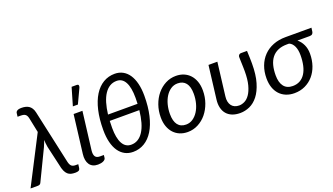

<svg xmlns="http://www.w3.org/2000/svg" viewBox="-82 -1249 3055 1759"><g transform="rotate(-20 1445.0 -369.0)"><path d="M222.5 -464 193.5 -604.5Q190.5 -619 185.8 -629.2Q181 -639.5 173.5 -645.8Q166 -652 154.5 -655Q143 -658 126 -658H96.5L100.5 -690.5Q101 -697 104.2 -702.8Q107.5 -708.5 114 -713Q120.5 -717.5 131 -720Q141.5 -722.5 157.5 -722.5Q177 -722.5 195 -718.5Q213 -714.5 227.8 -705Q242.5 -695.5 253.2 -679Q264 -662.5 269.5 -638L384 -115Q390.5 -85.5 403.8 -72.5Q417 -59.5 444 -59.5H470.5L466 -25Q463.5 -6.5 452 -0.8Q440.5 5 419.5 5Q396.5 5 378.2 0.5Q360 -4 345.8 -16.8Q331.5 -29.5 321 -53Q310.5 -76.5 303.5 -115L260 -304.5Q256 -328 254.5 -344.5Q253 -361 252.5 -375Q248 -361 241.8 -345.8Q235.5 -330.5 228 -313L85.5 -18Q82 -10 74.8 -5Q67.5 0 54.5 0H-16.5Z M537.5 0ZM587.5 -506H673.5L628 -137Q623.5 -98.5 635.8 -78.5Q648 -58.5 681 -58.5H719.5L716.5 -31.5Q715.5 -22.5 708.8 -15.5Q702 -8.5 691.8 -3.8Q681.5 1 668 3.5Q654.5 6 640 6Q611.5 6 591.2 -4Q571 -14 558.8 -32.2Q546.5 -50.5 542 -76Q537.5 -101.5 541.5 -132.5ZM605 -574 655.5 -746.5H706.5Q719 -746.5 722.5 -737.8Q726 -729 720 -714.5L654 -574Z M1066 -724Q1109.5 -724 1144.5 -705Q1179.5 -686 1203.8 -649.8Q1228 -613.5 1241 -561.2Q1254 -509 1254 -442.5Q1254 -335.5 1234.5 -251.8Q1215 -168 1179.5 -110.5Q1144 -53 1094 -23Q1044 7 983.5 7Q938.5 7 903.2 -12Q868 -31 843.2 -67Q818.5 -103 805.5 -155.5Q792.5 -208 792.5 -275Q792.5 -382 812 -465.5Q831.5 -549 867.5 -606.5Q903.5 -664 954 -694Q1004.5 -724 1066 -724ZM989 -61Q1025.5 -61 1055.2 -79.2Q1085 -97.5 1107.2 -132.2Q1129.5 -167 1144 -217.8Q1158.5 -268.5 1165.5 -333.5H877Q875.5 -300.5 875.5 -265.5Q875.5 -166 904.2 -113.5Q933 -61 989 -61ZM1061 -656.5Q1023.5 -656.5 993.8 -638.8Q964 -621 941.5 -587.2Q919 -553.5 904.2 -504.5Q889.5 -455.5 882 -393.5H1170Q1171.5 -421 1171.5 -451.5Q1171.5 -552 1143.5 -604.2Q1115.5 -656.5 1061 -656.5Z M1524 -62.5Q1560.5 -62.5 1590.2 -82.5Q1620 -102.5 1641.2 -135.8Q1662.5 -169 1674 -212.5Q1685.5 -256 1685.5 -303.5Q1685.5 -373.5 1657.8 -408.8Q1630 -444 1578 -444Q1541 -444 1511.2 -424.2Q1481.5 -404.5 1460.5 -371.5Q1439.5 -338.5 1428 -295Q1416.5 -251.5 1416.5 -204Q1416.5 -134 1444 -98.2Q1471.5 -62.5 1524 -62.5ZM1515.5 7Q1474 7 1439.5 -7.2Q1405 -21.5 1380 -48.5Q1355 -75.5 1341 -114.5Q1327 -153.5 1327 -203.5Q1327 -267.5 1347 -324Q1367 -380.5 1402 -422.8Q1437 -465 1484.2 -489.5Q1531.5 -514 1586 -514Q1627.5 -514 1662 -499.8Q1696.5 -485.5 1721.5 -458.5Q1746.5 -431.5 1760.5 -392.5Q1774.5 -353.5 1774.5 -304Q1774.5 -240.5 1754.5 -184Q1734.5 -127.5 1699.8 -85Q1665 -42.5 1617.5 -17.8Q1570 7 1515.5 7Z M1989 -506 1949.5 -183.5Q1945.5 -154.5 1950.5 -131.5Q1955.5 -108.5 1967.5 -92.8Q1979.5 -77 1998.2 -68.8Q2017 -60.5 2041 -60.5Q2067 -60.5 2094.5 -74Q2122 -87.5 2144.2 -119.8Q2166.5 -152 2180.8 -205.5Q2195 -259 2195 -339.5Q2195 -353.5 2194.5 -370.8Q2194 -388 2193.5 -406.2Q2193 -424.5 2192.2 -442.5Q2191.5 -460.5 2191.5 -476.5Q2191.5 -484.5 2194.2 -490.2Q2197 -496 2201 -499.5Q2205 -503 2209.5 -504.5Q2214 -506 2218.5 -506H2278Q2278.5 -491.5 2279.2 -474.5Q2280 -457.5 2280.5 -440.5Q2281 -423.5 2281.2 -407.8Q2281.5 -392 2281.5 -381Q2281.5 -273 2259.2 -198.5Q2237 -124 2201 -78.2Q2165 -32.5 2119.5 -12.2Q2074 8 2027 8Q1982.5 8 1949.5 -5.2Q1916.5 -18.5 1895.5 -43.2Q1874.5 -68 1866 -103.5Q1857.5 -139 1863 -183.5L1902.5 -506Z M2744.5 -437Q2775.5 -412 2793.8 -373.5Q2812 -335 2812 -285.5Q2812 -222.5 2793.5 -169Q2775 -115.5 2741.2 -76.5Q2707.5 -37.5 2660.2 -15.2Q2613 7 2556 7Q2511 7 2474.5 -8Q2438 -23 2412.5 -50.8Q2387 -78.5 2373.2 -118.2Q2359.5 -158 2359.5 -207.5Q2359.5 -273.5 2380 -328Q2400.5 -382.5 2438.8 -421.8Q2477 -461 2531.2 -482.5Q2585.5 -504 2653 -504H2905.5L2900.5 -466.5Q2899 -454 2890.2 -445.5Q2881.5 -437 2863 -437ZM2725.5 -303Q2725.5 -326.5 2721.8 -348.2Q2718 -370 2710 -387.8Q2702 -405.5 2690.2 -418.2Q2678.5 -431 2662.5 -437H2642.5Q2591.5 -437 2554.8 -421Q2518 -405 2494.2 -375Q2470.5 -345 2459.2 -302Q2448 -259 2448 -205.5Q2448 -135.5 2477.2 -97.8Q2506.5 -60 2563.5 -60Q2603.5 -60 2633.8 -76.8Q2664 -93.5 2684.5 -125Q2705 -156.5 2715.2 -201.5Q2725.5 -246.5 2725.5 -303Z"/></g></svg>

Font: Lato
Style: Italic
Weight: 400
Italic angle: -7°
Designer: Lukasz Dziedzic
Foundry: tyPoland Lukasz Dziedzic
Version: Version 2.007; 2014-02-27